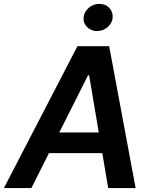

<svg xmlns="http://www.w3.org/2000/svg" viewBox="-41 -964 785 984"><path d="M355.8 -727.3H518.5L654.1 0H513.5L483.3 -179.3H209.9L119.7 0H-21ZM465.2 -285.2 415.8 -578.1H410.2L262.8 -285.2ZM387.4 -874.3Q388.8 -889.6 396.1 -902.3Q403.4 -915.1 414.4 -924.5Q425.4 -933.9 439.3 -939.1Q453.1 -944.2 468 -944.2Q483.3 -944.2 496.1 -939.3Q508.9 -934.3 518.8 -924Q538.4 -903.4 536.2 -874.3Q535.2 -859.4 528.1 -846.6Q521 -833.8 509.9 -824.4Q498.9 -815 484.9 -809.8Q470.9 -804.7 456.3 -804.7Q427.2 -804.7 405.5 -825.3Q384.9 -845.5 387.4 -874.3Z"/></svg>

Font: Inter P Semi Bold
Style: Italic
Weight: 600
Italic angle: 9.39999°
Designer: Rasmus Andersson
Foundry: rsms
Version: Version 3.018;git-588b23468